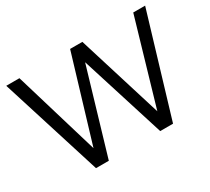

<svg xmlns="http://www.w3.org/2000/svg" viewBox="-134 -912 1240 1136"><g transform="rotate(-30 485.5 -344.0)"><path d="M315 0 485 -575 666.2 0H753.8L960 -687.5H878.8L710 -110L531.2 -687.5H447.5L273.8 -110L101.2 -687.5H11.2L227.5 0Z"/></g></svg>

Font: Cambay
Style: Regular
Weight: 400
Version: Version 1.180;PS 001.180;hotconv 1.0.70;makeotf.lib2.5.58329